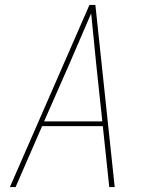

<svg xmlns="http://www.w3.org/2000/svg" viewBox="-20 -755 616 775"><path d="M20 0H43L150 -246H395L421 0H443L365 -735H341ZM158 -265 257 -490Q280 -543 302.5 -595.5Q325 -648 348 -701Q353 -648 358.5 -595.5Q364 -543 369 -490L393 -265Z"/></svg>

Font: Iosevka Sparkle Thin
Style: Italic
Weight: 100
Italic angle: -9°
Designer: Belleve Invis
Foundry: Belleve Invis
Version: Version 4.5.0; ttfautohint (v1.8.3)